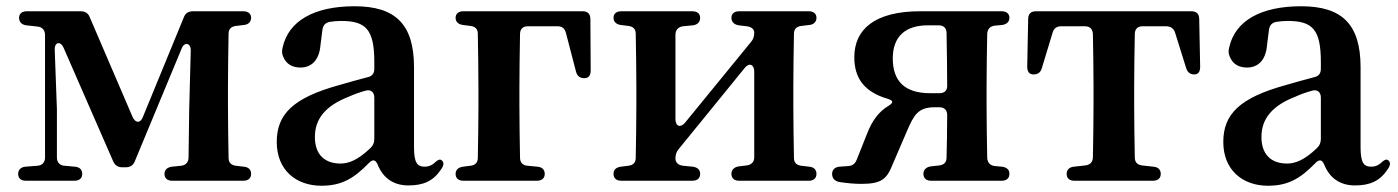

<svg xmlns="http://www.w3.org/2000/svg" viewBox="-20 -571 4471 614"><path d="M585 -219 583 -68C583 -53 575 -43 560 -41L530 -38C515 -36 506 -28 506 -15C506 -1 515 7 531 7H758C774 7 783 -1 783 -15C783 -29 774 -37 759 -38L734 -41C719 -43 711 -51 711 -66C710 -120 709 -187 709 -232V-296C709 -342 710 -408 711 -463C711 -478 719 -486 734 -488L759 -491C774 -492 783 -501 783 -514C783 -527 774 -535 758 -535H597C583 -535 573 -529 568 -516L437 -197C429 -176 413 -177 404 -197L267 -516C262 -529 252 -535 238 -535H66C50 -535 41 -527 41 -514C41 -501 49 -492 64 -490L101 -486C116 -484 124 -474 124 -459V-67C124 -52 115 -42 100 -41L62 -38C47 -37 38 -28 38 -15C38 -1 47 7 63 7H218C234 7 243 -1 243 -15C243 -29 234 -37 219 -38L186 -41C171 -42 162 -52 162 -67V-221L155 -412C154 -436 173 -441 183 -419L342 -55C348 -42 357 -36 371 -36H382C396 -36 406 -42 411 -55L561 -416C570 -439 591 -433 590 -409Z M1008 23C1073 23 1112 -1 1158 -48C1172 -63 1181 -61 1188 -44C1205 -2 1238 22 1286 22C1334 22 1366 8 1391 -30C1400 -43 1400 -52 1393 -58C1386 -64 1379 -59 1367 -48C1358 -41 1349 -38 1338 -38C1314 -38 1304 -51 1304 -100V-356C1304 -494 1244 -551 1114 -551C984 -551 903 -504 884 -420C881 -408 881 -400 886 -389C896 -365 916 -355 941 -355C972 -355 1001 -374 1005 -428L1011 -475C1013 -490 1020 -498 1034 -501C1047 -503 1059 -504 1071 -504C1150 -504 1177 -477 1177 -373V-351C1177 -336 1170 -327 1155 -324C1124 -316 1093 -307 1065 -299C916 -258 865 -205 865 -117C865 -27 927 23 1008 23ZM987 -133C987 -191 1021 -233 1096 -262C1109 -268 1127 -275 1149 -281C1166 -286 1177 -276 1177 -259V-127C1177 -115 1173 -105 1163 -96C1124 -59 1095 -48 1069 -48C1018 -48 987 -77 987 -133Z M1462 7H1697C1713 7 1722 -1 1722 -15C1722 -29 1713 -37 1698 -38L1667 -41C1652 -42 1643 -51 1643 -67C1642 -121 1641 -187 1641 -232V-288C1641 -339 1642 -408 1643 -462C1643 -478 1652 -487 1668 -487H1763C1778 -487 1786 -480 1790 -465L1822 -342C1826 -327 1835 -321 1849 -321C1862 -321 1869 -329 1869 -346L1868 -510C1868 -527 1859 -535 1843 -535H1462C1446 -535 1437 -527 1437 -514C1437 -501 1446 -493 1461 -491L1485 -488C1500 -486 1508 -478 1508 -463C1509 -408 1510 -339 1510 -288V-232C1510 -187 1509 -120 1508 -66C1508 -51 1500 -43 1485 -41L1461 -38C1446 -36 1437 -28 1437 -15C1437 -1 1446 7 1462 7Z M1942 -15C1942 -1 1951 7 1967 7H2194C2210 7 2219 -1 2219 -15C2219 -29 2210 -36 2195 -38L2164 -41C2149 -43 2140 -51 2140 -64C2140 -76 2143 -86 2151 -95L2361 -353C2376 -372 2392 -365 2392 -342V-68C2392 -53 2383 -44 2368 -42L2343 -39C2328 -37 2319 -28 2319 -15C2319 -1 2328 7 2344 7H2566C2582 7 2591 -1 2591 -15C2591 -29 2582 -37 2567 -38L2542 -41C2527 -43 2519 -51 2519 -66C2518 -120 2517 -187 2517 -232V-296C2517 -342 2518 -408 2519 -463C2519 -478 2527 -486 2542 -488L2567 -491C2582 -492 2591 -501 2591 -514C2591 -527 2582 -535 2566 -535H2344C2328 -535 2319 -527 2319 -514C2319 -501 2328 -492 2343 -490L2368 -487C2383 -485 2392 -478 2392 -467C2392 -455 2389 -445 2381 -436L2171 -179C2156 -161 2140 -167 2140 -190V-460C2140 -475 2149 -485 2164 -487L2196 -490C2211 -492 2219 -501 2219 -514C2219 -527 2210 -535 2194 -535H1967C1951 -535 1942 -527 1942 -514C1942 -501 1951 -493 1966 -491L1990 -488C2005 -486 2013 -478 2013 -463C2014 -409 2015 -342 2015 -296V-232C2015 -187 2014 -120 2013 -66C2013 -51 2005 -43 1990 -41L1966 -38C1951 -36 1942 -29 1942 -15Z M3183 -535H2923C2777 -535 2712 -477 2712 -388C2712 -322 2743 -277 2819 -255C2837 -249 2838 -243 2822 -233C2790 -214 2769 -185 2753 -144L2720 -61C2715 -48 2707 -41 2693 -40L2665 -38C2650 -37 2641 -28 2641 -15C2641 -1 2649 8 2664 11C2690 15 2712 17 2735 17C2798 17 2816 2 2834 -44L2880 -151C2902 -202 2915 -228 2969 -228H2984C3000 -228 3009 -219 3009 -203C3009 -157 3008 -108 3007 -67C3007 -52 2999 -44 2984 -42L2957 -39C2942 -37 2933 -28 2933 -15C2933 -1 2942 7 2958 7H3183C3199 7 3208 -1 3208 -15C3208 -29 3199 -36 3184 -38L3161 -40C3146 -42 3138 -51 3137 -66C3136 -120 3135 -187 3135 -232V-296C3135 -342 3136 -409 3137 -463C3138 -478 3146 -487 3161 -489L3184 -491C3199 -493 3208 -501 3208 -514C3208 -527 3199 -535 3183 -535ZM2835 -384C2835 -453 2874 -490 2947 -490H2982C2998 -490 3007 -481 3007 -465C3008 -411 3009 -343 3009 -296C3009 -281 3000 -273 2984 -273H2954C2873 -273 2835 -312 2835 -384Z M3268 -510 3265 -358C3265 -341 3272 -333 3285 -333C3299 -333 3308 -339 3312 -354L3346 -466C3350 -481 3360 -487 3374 -487H3449C3465 -487 3474 -479 3475 -462C3476 -409 3477 -342 3477 -296V-232C3477 -187 3476 -121 3475 -67C3474 -52 3466 -44 3451 -42L3415 -38C3400 -37 3391 -28 3391 -15C3391 -1 3400 7 3416 7H3667C3683 7 3692 -1 3692 -15C3692 -29 3683 -37 3668 -38L3632 -42C3617 -44 3609 -52 3609 -68C3608 -121 3607 -187 3607 -232V-296C3607 -342 3608 -409 3609 -462C3609 -478 3618 -487 3634 -487H3709C3723 -487 3734 -480 3738 -466L3773 -354C3777 -340 3786 -333 3799 -333C3812 -333 3818 -341 3818 -358L3815 -510C3815 -527 3806 -535 3790 -535H3293C3277 -535 3268 -527 3268 -510Z M4035 23C4100 23 4139 -1 4185 -48C4199 -63 4208 -61 4215 -44C4232 -2 4265 22 4313 22C4361 22 4393 8 4418 -30C4427 -43 4427 -52 4420 -58C4413 -64 4406 -59 4394 -48C4385 -41 4376 -38 4365 -38C4341 -38 4331 -51 4331 -100V-356C4331 -494 4271 -551 4141 -551C4011 -551 3930 -504 3911 -420C3908 -408 3908 -400 3913 -389C3923 -365 3943 -355 3968 -355C3999 -355 4028 -374 4032 -428L4038 -475C4040 -490 4047 -498 4061 -501C4074 -503 4086 -504 4098 -504C4177 -504 4204 -477 4204 -373V-351C4204 -336 4197 -327 4182 -324C4151 -316 4120 -307 4092 -299C3943 -258 3892 -205 3892 -117C3892 -27 3954 23 4035 23ZM4014 -133C4014 -191 4048 -233 4123 -262C4136 -268 4154 -275 4176 -281C4193 -286 4204 -276 4204 -259V-127C4204 -115 4200 -105 4190 -96C4151 -59 4122 -48 4096 -48C4045 -48 4014 -77 4014 -133Z"/></svg>

Font: 寒蝉锦书宋Pro Soft
Style: Regular
Weight: 700
Designer: 寒蝉锦书宋{Warren} 思源宋体{Ryoko NISHIZUKA 西塚涼子 (kana & ideographs); Frank Grießhammer (Latin, Greek & Cyrillic); Wenlong ZHANG 
Foundry: Adobe & ChillType
Version: Version 2.000;Glyphs 3.1.1 (3135)